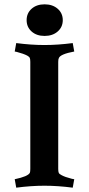

<svg xmlns="http://www.w3.org/2000/svg" viewBox="-20 -858 409 887"><path d="M249 -572V-78Q249 -65 251.5 -59.5Q254 -54 264 -49Q280 -40 312 -32L323 -30L316 9Q247 0 185.5 0Q124 0 55 9L48 -30Q110 -43 118 -60Q120 -65 120 -78V-572Q120 -585 117.5 -590.5Q115 -596 106 -601Q89 -610 58 -618L48 -620L55 -659Q124 -650 185.5 -650Q247 -650 316 -659L323 -620Q259 -608 252 -590Q249 -585 249 -572ZM126 -712.5Q103 -733 103 -765Q103 -797 126 -817.5Q149 -838 186 -838Q223 -838 246.5 -817.5Q270 -797 270 -765Q270 -733 246.5 -712.5Q223 -692 186 -692Q149 -692 126 -712.5Z"/></svg>

Font: Buenard
Style: Bold
Weight: 700
Foundry: FontFuror
Version: Version 1.002 2011